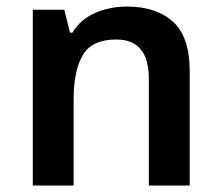

<svg xmlns="http://www.w3.org/2000/svg" viewBox="-20 -572 682 592"><path d="M371.1 -551.8C336.9 -551.8 304.7 -545.4 274.4 -532.7C244.1 -519.5 220.2 -499 203.1 -471.2H195.8L178.2 -542H81.1V0H207V-265.1C207 -324.2 216.3 -370.1 235.4 -402.3C253.9 -434.1 288.6 -450.2 338.9 -450.2C405.8 -450.2 439 -409.7 439 -328.1V0H564.9V-353C564.9 -422.9 547.9 -473.6 513.7 -504.9C479 -536.1 431.6 -551.8 371.1 -551.8Z"/></svg>

Font: Noto Reveo Sans
Style: Regular
Weight: 600
Designer: Monotype Design Team
Foundry: Monotype Imaging Inc.
Version: Version 2.007